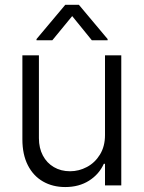

<svg xmlns="http://www.w3.org/2000/svg" viewBox="-20 -756 586 783"><path d="M408.2 -530.3H474.6V0H408.2V-87.9H403.3Q384.3 -45.4 343.3 -19.3Q302.2 6.8 246.1 6.8Q194.8 6.8 155.3 -15.9Q115.7 -38.6 93.5 -82.3Q71.3 -126 71.3 -187.5V-530.3H138.7V-192.4Q138.7 -152.3 154.8 -121.8Q170.9 -91.3 199.7 -74.5Q228.5 -57.6 265.6 -57.6Q301.8 -57.6 334.5 -75Q367.2 -92.3 387.7 -125.7Q408.2 -159.2 408.2 -205.1ZM274.4 -690.4 193.4 -591.8H128.9V-596.7L246.1 -736.3H301.8L418.9 -596.7V-591.8H354.5Z"/></svg>

Font: Pretendard Std Light
Style: Regular
Weight: 300
Designer: Base glyphs from Inter by Rasmus Andersson; Hangeul glyphs from Noto Sans CJK(Source Han Sans) by Jang Soo-young and Kan
Foundry: Kil Hyung-jin
Version: Version 1.309